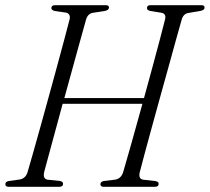

<svg xmlns="http://www.w3.org/2000/svg" viewBox="-22 -720 808 740"><path d="M148.5 -58Q142 -31 161 -27.5L209 -22.5Q221.5 -20 221 -11.5Q221 0 206 0H12Q-1.5 0 -1.5 -10Q-1.5 -20 12.5 -22.5L52.5 -28Q77 -31.5 84.5 -57.5Q92 -83 104.8 -128Q117.5 -173 133.2 -229.2Q149 -285.5 165.5 -346Q182 -406.5 197.8 -464Q213.5 -521.5 226.2 -569.2Q239 -617 246.5 -646.5Q250.5 -667.5 231.5 -671.5L189.5 -677.5Q175.5 -681 176 -689Q176 -700 191 -700H386Q398 -700 398 -691Q398 -681 382.5 -678L335.5 -670.5Q316 -667 309.5 -644Q301 -614 287.8 -566Q274.5 -518 258.5 -460Q242.5 -402 226 -342H533Q549.5 -402.5 565.5 -461Q581.5 -519.5 594.2 -568Q607 -616.5 614.5 -646.5Q619 -667.5 599.5 -671L558 -677.5Q544 -680.5 544.5 -689Q544.5 -700 557.5 -700H754.5Q767 -700 766.5 -690Q766 -681 750.5 -678L704 -670Q684.5 -667 678 -643.5Q669.5 -614 656.2 -566Q643 -518 627 -460.2Q611 -402.5 594.2 -342.2Q577.5 -282 562.2 -226Q547 -170 535 -126Q523 -82 517 -57.5Q510 -31 529.5 -27.5L577.5 -22Q590 -19.5 589.5 -11.5Q589.5 0 574.5 0H378.5Q365 0 365 -10Q365 -20 379 -22.5L421 -27.5Q445 -31 453 -57.5Q463.5 -93 483.8 -165Q504 -237 527 -320H219.5Q204.5 -264.5 190.5 -213Q176.5 -161.5 165.5 -121Q154.5 -80.5 148.5 -58Z"/></svg>

Font: Fraunces 144pt Soft Light
Style: Italic
Weight: 300
Italic angle: -16°
Version: Version 1.000;[b76b70a41]